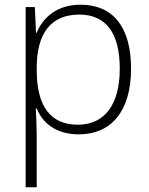

<svg xmlns="http://www.w3.org/2000/svg" viewBox="-20 -561 634 816"><path d="M322 -541C220 -541 161 -484 136 -422H133L128 -531H89V235H136V17C136 -20 134 -62 132 -100H136C161 -39 217 10 315 10C453 10 537 -89 537 -269C537 -448 459 -541 322 -541ZM317 -499C431 -499 489 -420 489 -269C489 -117 425 -31 311 -31C196 -31 136 -107 136 -264V-272C136 -418 195 -499 317 -499Z"/></svg>

Font: Noto Sans Syriac Extralight
Style: Regular
Weight: 200
Designer: Patrick Giasson and the Monotype Design Team
Foundry: Monotype Imaging Inc.
Version: Version 3.000